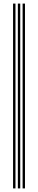

<svg xmlns="http://www.w3.org/2000/svg" viewBox="-20 -930 212 1070"><path d="M106 120V-910H119.2V120ZM52.8 120V-910H66.2V120ZM79.5 120V-910H92.8V120Z"/></svg>

Font: Big Shoulders Inline Display Thin
Style: Regular
Weight: 400
Version: Version 2.002